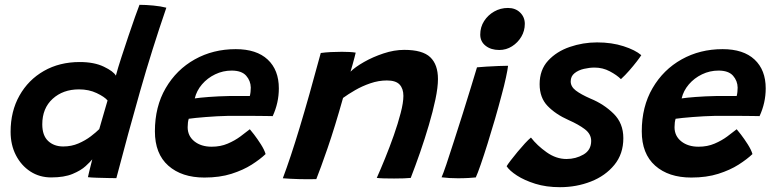

<svg xmlns="http://www.w3.org/2000/svg" viewBox="-20 -737 3214 797"><path d="M345 -1.5Q346.5 -9 350 -23.5Q353.5 -38 357.2 -52.5Q361 -67 363 -75.5Q355 -65.5 335.5 -47.5Q316 -29.5 281.2 -15Q246.5 -0.5 192.5 -0.5Q144 -0.5 106 -25.2Q68 -50 46 -92.8Q24 -135.5 24 -190Q24 -275 60.8 -340.2Q97.5 -405.5 162.2 -442.5Q227 -479.5 311 -479.5Q371 -479.5 411 -460.2Q451 -441 461 -423Q469.5 -455 483.8 -498.8Q498 -542.5 513 -587Q528 -631.5 540.5 -666.8Q553 -702 559 -717Q585 -717 616.5 -714Q648 -711 670.5 -705Q611 -532 561.5 -358.2Q512 -184.5 463 2.5Q451.5 2.5 428.5 2Q405.5 1.5 381.8 0.8Q358 0 345 -1.5ZM242.5 -129Q276.5 -129 305.5 -141.5Q334.5 -154 356.8 -171Q379 -188 392 -201Q396 -215.5 403 -239.2Q410 -263 416.5 -285.8Q423 -308.5 426.5 -320Q414 -335 381.5 -350.5Q349 -366 308 -366Q241.5 -366 198.5 -326.8Q155.5 -287.5 155.5 -221Q155.5 -174.5 179.8 -151.8Q204 -129 242.5 -129Z M1082.5 -97.5Q1060 -76 1024.8 -53.5Q989.5 -31 940.8 -15.5Q892 0 828.5 0Q734.5 0 678.8 -49.2Q623 -98.5 623 -192Q623 -294.5 667.8 -371.2Q712.5 -448 788.5 -490.5Q864.5 -533 958.5 -533Q1045 -533 1091.2 -489.8Q1137.5 -446.5 1137.5 -370Q1137.5 -310.5 1112 -255Q1106 -255 1082.5 -255.5Q1059 -256 1028.8 -256Q998.5 -256 970 -256Q941.5 -256 926 -256Q881.5 -255 834.2 -251.2Q787 -247.5 763.5 -244Q759 -230 759 -209Q759 -172.5 787 -150.2Q815 -128 858.5 -128Q895.5 -128 925.2 -140.8Q955 -153.5 977.8 -170.5Q1000.5 -187.5 1017 -200.5Q1020.5 -197 1034.5 -178.8Q1048.5 -160.5 1063 -137.8Q1077.5 -115 1082.5 -97.5ZM788.5 -328.5Q807.5 -331.5 846.5 -334.5Q885.5 -337.5 934 -338.5Q962 -338.5 986.8 -338.5Q1011.5 -338.5 1017 -338.5Q1019 -346 1020 -355.2Q1021 -364.5 1021 -373.5Q1020.5 -401.5 1001.8 -422.8Q983 -444 941.5 -444Q905.5 -444 873.2 -428.5Q841 -413 818.5 -386.8Q796 -360.5 788.5 -328.5Z M1293 6.5Q1279 7 1260 7Q1241 7 1221.5 6.5Q1205 6 1184 5Q1163 4 1154 3Q1185.5 -80.5 1223.5 -206Q1261.5 -331.5 1311.5 -517Q1329 -519.5 1352.2 -520.8Q1375.5 -522 1399 -522Q1415.5 -522 1430.5 -521.2Q1445.5 -520.5 1456.5 -518.5Q1455.5 -514 1451.8 -499.2Q1448 -484.5 1443.2 -467.5Q1438.5 -450.5 1435 -439.5Q1454 -458.5 1490.8 -479.5Q1527.5 -500.5 1571.8 -515.2Q1616 -530 1658 -530Q1734 -530 1766 -499.5Q1798 -469 1798 -409Q1798 -374.5 1787.5 -324.5Q1777 -274.5 1760.2 -217.8Q1743.5 -161 1723.8 -104.2Q1704 -47.5 1685 1.5Q1662 4 1616 4Q1593.5 4 1573.8 3.5Q1554 3 1544 1.5Q1559.5 -33 1578.5 -79.8Q1597.5 -126.5 1614.8 -175.5Q1632 -224.5 1643.2 -267.8Q1654.5 -311 1654.5 -339Q1654.5 -369 1638.8 -386Q1623 -403 1586 -403Q1551.5 -403 1517.2 -391.2Q1483 -379.5 1453.8 -362.5Q1424.5 -345.5 1404 -330.5Q1370 -209.5 1339.8 -122Q1309.5 -34.5 1293 6.5Z M2052.5 -529.5Q2018 -529.5 1995.8 -547Q1973.5 -564.5 1973.5 -593.5Q1973.5 -624.5 1989.5 -649.5Q2005.5 -674.5 2031.5 -689.2Q2057.5 -704 2088.5 -704Q2119.5 -704 2139 -685Q2158.5 -666 2158.5 -638Q2158.5 -609 2144 -584.5Q2129.5 -560 2105.5 -544.8Q2081.5 -529.5 2052.5 -529.5ZM1955 -0.5Q1946.5 0.5 1925.2 1.8Q1904 3 1881 3Q1844 3 1813 -1Q1819 -14 1832.8 -54.5Q1846.5 -95 1864.2 -150.5Q1882 -206 1900.8 -265Q1919.5 -324 1935 -375.2Q1950.5 -426.5 1960 -457.5Q1975 -459 1999.5 -460.5Q2024 -462 2048.8 -463Q2073.5 -464 2089 -464Q2087.5 -449 2080.2 -415.2Q2073 -381.5 2062 -341.5Q2050 -295.5 2034.8 -243Q2019.5 -190.5 2004 -141Q1988.5 -91.5 1975.5 -54Q1962.5 -16.5 1955 -0.5Z M2304.5 40Q2247.5 40 2202 25.8Q2156.5 11.5 2125.8 -8.5Q2095 -28.5 2083 -47Q2088 -55.5 2100.5 -71.8Q2113 -88 2128.5 -106.8Q2144 -125.5 2159 -141.8Q2174 -158 2184 -166Q2209.5 -133 2249 -105Q2288.5 -77 2331.5 -77Q2370 -77 2402 -95.5Q2434 -114 2434 -152Q2434 -180.5 2407.8 -200.5Q2381.5 -220.5 2340.5 -238.5Q2286.5 -262.5 2253.2 -297Q2220 -331.5 2220 -387.5Q2220 -447 2255.2 -485.2Q2290.5 -523.5 2345.2 -542.2Q2400 -561 2458.5 -561Q2519.5 -561 2568.2 -545.2Q2617 -529.5 2642 -508Q2636.5 -499 2623 -481.5Q2609.5 -464 2592.2 -444.2Q2575 -424.5 2557.5 -408.5Q2540.5 -425.5 2511.2 -441Q2482 -456.5 2448 -456.5Q2427 -456.5 2404 -451.2Q2381 -446 2365 -433.2Q2349 -420.5 2349 -399Q2349 -377.5 2370.2 -361.2Q2391.5 -345 2431.5 -327.5Q2486.5 -305 2527 -265.2Q2567.5 -225.5 2567.5 -163.5Q2567.5 -98 2530.2 -52.5Q2493 -7 2433 16.5Q2373 40 2304.5 40Z M3103.5 -97.5Q3081 -76 3045.8 -53.5Q3010.5 -31 2961.8 -15.5Q2913 0 2849.5 0Q2755.5 0 2699.8 -49.2Q2644 -98.5 2644 -192Q2644 -294.5 2688.8 -371.2Q2733.5 -448 2809.5 -490.5Q2885.5 -533 2979.5 -533Q3066 -533 3112.2 -489.8Q3158.5 -446.5 3158.5 -370Q3158.5 -310.5 3133 -255Q3127 -255 3103.5 -255.5Q3080 -256 3049.8 -256Q3019.5 -256 2991 -256Q2962.5 -256 2947 -256Q2902.5 -255 2855.2 -251.2Q2808 -247.5 2784.5 -244Q2780 -230 2780 -209Q2780 -172.5 2808 -150.2Q2836 -128 2879.5 -128Q2916.5 -128 2946.2 -140.8Q2976 -153.5 2998.8 -170.5Q3021.5 -187.5 3038 -200.5Q3041.5 -197 3055.5 -178.8Q3069.5 -160.5 3084 -137.8Q3098.5 -115 3103.5 -97.5ZM2809.5 -328.5Q2828.5 -331.5 2867.5 -334.5Q2906.5 -337.5 2955 -338.5Q2983 -338.5 3007.8 -338.5Q3032.5 -338.5 3038 -338.5Q3040 -346 3041 -355.2Q3042 -364.5 3042 -373.5Q3041.5 -401.5 3022.8 -422.8Q3004 -444 2962.5 -444Q2926.5 -444 2894.2 -428.5Q2862 -413 2839.5 -386.8Q2817 -360.5 2809.5 -328.5Z"/></svg>

Font: Grandstander SemiBold
Style: Italic
Weight: 600
Italic angle: -15°
Designer: Tyler Finck
Foundry: Etcetera Type Co
Version: Version 1.200; ttfautohint (v1.8.3)